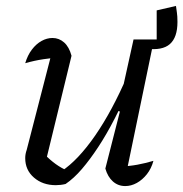

<svg xmlns="http://www.w3.org/2000/svg" viewBox="-20 -621 618 647"><path d="M430 -488H508V-586L573 -601Q577 -574 577.5 -565Q578 -556 578 -547Q578 -495 552.5 -472.5Q527 -450 472 -457ZM221 -433 135 -80 129 -102Q168 -62 207 -46L187 -44Q243 -81 300.5 -164Q358 -247 410 -368L421 -337Q394 -275 366.5 -221.5Q339 -168 311 -125.5Q283 -83 256 -51.5Q229 -20 201 -1Q193 1 184.5 2Q176 3 168 3Q124 3 94.5 -22.5Q65 -48 65 -88Q65 -102 70 -116L159 -461L192 -429Q157 -426 126.5 -421.5Q96 -417 65 -408Q73 -435 87.5 -454Q102 -473 120 -483Q138 -493 157 -493Q179 -493 196 -478Q213 -463 221 -433ZM335 -53 384 -245 377 -248 430 -488H499L403 -25L387 -60Q416 -61 443 -66Q470 -71 497 -79Q490 -53 475 -34Q460 -15 441 -4.5Q422 6 402 6Q378 6 360.5 -9.5Q343 -25 335 -53Z"/></svg>

Font: Piazzolla Thin
Style: Italic
Weight: 400
Italic angle: -11.3°
Version: Version 2.005